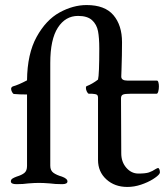

<svg xmlns="http://www.w3.org/2000/svg" viewBox="-20 -726 661 760"><path d="M368 -93V-339Q368 -348 363.5 -351Q359 -354 344 -355H332Q328 -355 324 -363Q320 -371 320 -378Q320 -384 323 -385Q346 -394 368 -411Q373 -431 373 -534Q373 -576 368 -602.5Q363 -629 344.5 -646Q326 -663 289 -663Q239 -663 209 -616.5Q179 -570 179 -477V-70Q179 -51 191.5 -42Q204 -33 225 -27Q247 -19 247 -8Q247 3 226 3Q198 3 177 0Q151 -2 134 -2Q118 -2 92 0Q73 3 45 3Q23 3 23 -8Q23 -15 29 -19Q35 -23 46 -27Q66 -33 76.5 -41.5Q87 -50 87 -69V-352Q56 -352 35 -354Q31 -355 27.5 -362Q24 -369 24 -374Q24 -381 31 -384Q53 -390 87 -408Q88 -513 125 -580Q162 -647 215.5 -676.5Q269 -706 323 -706Q395 -706 429 -666Q463 -626 463 -559Q463 -509 461 -451L460 -423Q460 -407 484 -407H601Q605 -407 607 -400Q609 -393 609 -384Q609 -373 606.5 -364Q604 -355 600 -355H499Q474 -355 466.5 -351.5Q459 -348 459 -337L460 -119Q460 -85 480 -62Q500 -39 528 -39Q556 -39 569.5 -43.5Q583 -48 598 -58Q604 -61 605 -61Q609 -61 611 -55.5Q613 -50 613 -44Q613 -42 611 -38Q605 -29 585 -16.5Q565 -4 538 5Q511 14 484 14Q434 14 401 -16Q368 -46 368 -93Z"/></svg>

Font: EB Garamond Medium
Style: Regular
Weight: 500
Designer: Georg Duffner and Octavio Pardo
Foundry: Georg Duffner
Version: Version 1.000